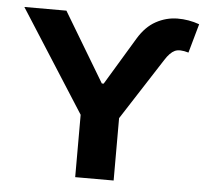

<svg xmlns="http://www.w3.org/2000/svg" viewBox="-52 -790 910 846"><g transform="rotate(5 403.0 -367.5)"><path d="M387.2 -404.8V-421.4H404.8V-404.8ZM22.5 -727.5H208.5L396 -414.6L526.9 -631.8Q559.6 -686 604.5 -710.4Q649.4 -734.9 699.2 -735.4Q749 -735.8 796.4 -718.8L760.3 -590.3Q721.2 -602.1 699.7 -592.3Q678.2 -582.5 656.7 -548.3L481 -275.9V0H311V-275.9Z"/></g></svg>

Font: Inter 20pt ExtraBold
Style: Regular
Weight: 800
Version: Version 4.001;git-66647c0bb